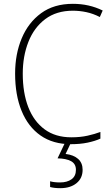

<svg xmlns="http://www.w3.org/2000/svg" viewBox="-20 -744 586 1004"><path d="M361 -688Q275 -688 216.5 -644Q158 -600 128.5 -525Q99 -450 99 -359Q99 -258 128 -183.5Q157 -109 213.5 -67.5Q270 -26 353 -26Q400 -26 438 -34.5Q476 -43 505 -54V-19Q476 -6 437.5 2Q399 10 351 10Q257 10 192 -35.5Q127 -81 93 -164Q59 -247 59 -359Q59 -461 93.5 -543.5Q128 -626 195 -675Q262 -724 361 -724Q446 -724 517 -689L502 -655Q467 -673 431.5 -680.5Q396 -688 361 -688ZM412 144Q412 188 380 214Q348 240 295 240Q264 240 242 234V204Q263 210 294 210Q331 210 354 193.5Q377 177 377 144Q377 113 352 99Q327 85 281 84L321 0H352L323 61Q365 66 388.5 87Q412 108 412 144Z"/></svg>

Font: Noto Sans Hebrew SemiCondensed ExtraLight
Style: Regular
Weight: 200
Width: 4
Designer: Monotype Design Team
Foundry: Monotype Imaging Inc.
Version: Version 2.004; ttfautohint (v1.8.4.7-5d5b)